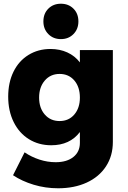

<svg xmlns="http://www.w3.org/2000/svg" viewBox="-20 -810 688 1031"><path d="M586 -541V-48Q586 27 549 83.5Q512 140 445.5 170.5Q379 201 292 201Q224 201 161 182Q98 163 50 131L112 8Q149 33 192 47Q235 61 279 61Q339 61 374 33Q409 5 409 -43V-101Q355 -30 255 -30Q188 -30 135.5 -62.5Q83 -95 53.5 -154.5Q24 -214 24 -291Q24 -367 52.5 -425Q81 -483 133 -515Q185 -547 251 -547Q301 -547 341.5 -528.5Q382 -510 409 -475V-541ZM409 -286Q409 -343 379 -378Q349 -413 300 -413Q251 -413 220.5 -377.5Q190 -342 190 -286Q190 -230 220.5 -195Q251 -160 300 -160Q349 -160 379 -195Q409 -230 409 -286ZM401 -695Q401 -654 374.5 -627Q348 -600 307 -600Q266 -600 239.5 -627Q213 -654 213 -695Q213 -737 239.5 -763.5Q266 -790 307 -790Q348 -790 374.5 -763.5Q401 -737 401 -695Z"/></svg>

Font: Gontserrat
Style: Bold
Weight: 700
Designer: Julieta Ulanovsky
Foundry: Julieta Ulanovsky
Version: Version 6.001